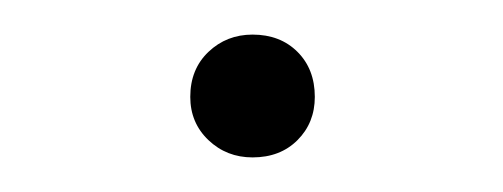

<svg xmlns="http://www.w3.org/2000/svg" viewBox="-20 -87 291 111"><path d="M126 4Q111 4 100.5 -6Q90 -16 90 -31Q90 -47 100.5 -57Q111 -67 126 -67Q142 -67 152 -57Q162 -47 162 -31Q162 -16 152 -6Q142 4 126 4Z"/></svg>

Font: Ysabeau Office ExtraLight
Style: Regular
Weight: 250
Designer: Christian Thalmann (Catharsis Fonts)
Version: Version 2.001;gftools[0.9.30]; featfreeze: tnum,lnum,ss02